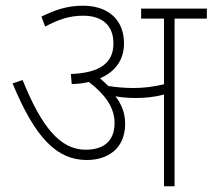

<svg xmlns="http://www.w3.org/2000/svg" viewBox="-20 -652 744 672"><path d="M418 -219C418 -257 405 -288 384 -315C405 -311 431 -309 454 -309C487 -309 520 -312 554 -321V0H591V-587H704V-622H474V-587H554V-357C516 -348 481 -344 448 -344C421 -344 390 -346 359 -351C350 -360 340 -369 330 -378C386 -402 414 -445 414 -500C414 -581 361 -632 270 -632C214 -632 173 -617 125 -594L138 -559C185 -584 223 -597 271 -597C337 -597 377 -564 377 -500C377 -433 332 -397 228 -393L231 -358C253 -358 273 -361 291 -365C344 -325 381 -278 381 -222C381 -153 337 -128 280 -128C188 -128 124 -212 59 -372L24 -360C104 -167 180 -92 284 -92C354 -92 418 -129 418 -219Z"/></svg>

Font: Noto Sans Devanagari UI ExtraLight
Style: Regular
Weight: 200
Designer: Jelle Bosma - Monotype Design Team
Foundry: Monotype Imaging Inc.
Version: Version 2.003